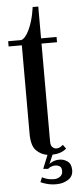

<svg xmlns="http://www.w3.org/2000/svg" viewBox="-57 -700 355 875"><g transform="rotate(-5 121.0 -262.0)"><path d="M165 145Q140.5 145 120.5 139.2Q100.5 133.5 93 129L102 107.5Q107 111 122.2 116Q137.5 121 156 121Q172.5 121 184.2 112.2Q196 103.5 196 87.5Q196 70.5 186.8 65Q177.5 59.5 166.5 59.5Q147.5 59.5 133 72L111 70L136 8Q107 4 85 -18Q63 -40 63 -95.5V-499.5H2.5V-523.5H63Q78 -529 91 -551Q104 -573 113.5 -604.2Q123 -635.5 127.5 -669H153V-523.5H224V-499.5H153V-51.5Q153 -32 161.8 -24.8Q170.5 -17.5 179 -17.5Q189 -17.5 197.2 -22.2Q205.5 -27 209.5 -31.5L223 -13Q212.5 -3.5 196.5 2.5Q180.5 8.5 159 9L141 51Q145.5 45.5 158.8 40Q172 34.5 188 34.5Q208.5 34.5 225.2 46.8Q242 59 242 87.5Q242 116 218.5 130.5Q195 145 165 145Z"/></g></svg>

Font: Imbue 50pt Medium
Style: Regular
Weight: 500
Designer: Tyler Finck
Foundry: Etcetera Type Company
Version: Version 1.102; ttfautohint (v1.8.3)